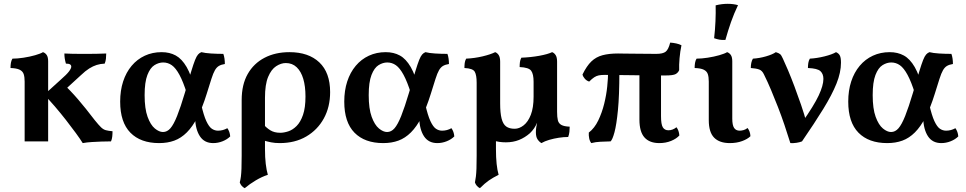

<svg xmlns="http://www.w3.org/2000/svg" viewBox="-20 -740 5054 1005"><path d="M536 -460Q536 -446 534.5 -432.5Q533 -419 528 -407Q505 -406 486 -400Q467 -394 447 -381.5Q427 -369 403 -346L308 -259L305 -307Q348 -267 388 -220.5Q428 -174 476 -111Q497 -85 509 -73.5Q521 -62 534 -58.5Q547 -55 569 -53Q569 -38 567.5 -24.5Q566 -11 561 0Q537 0 511 1Q485 2 460 3.5Q435 5 413 9Q400 -12 377 -43.5Q354 -75 325.5 -111.5Q297 -148 267 -183Q237 -218 212 -245L298 -323Q329 -350 341 -366Q353 -382 353 -391Q353 -399 346.5 -403Q340 -407 325 -407Q321 -421 319 -433.5Q317 -446 317 -460Q336 -459 357.5 -458.5Q379 -458 401 -458Q423 -458 442 -458Q463 -458 487.5 -458.5Q512 -459 536 -460ZM232 -295V0H109V-295ZM205 -467Q217 -463 224.5 -452Q232 -441 232 -419V-281H109V-313Q109 -337 104 -352Q99 -367 83 -375Q67 -383 35 -384Q35 -398 37 -410.5Q39 -423 45 -433Q71 -433 103.5 -438Q136 -443 164 -451Q192 -459 205 -467Z M813 9Q716 9 662.5 -45.5Q609 -100 609 -208Q609 -266 624.5 -313.5Q640 -361 669 -395.5Q698 -430 738 -448.5Q778 -467 826 -467Q868 -467 900 -449.5Q932 -432 957 -389Q982 -346 1001 -267L958 -251Q939 -312 919.5 -348Q900 -384 879.5 -398.5Q859 -413 834 -413Q811 -413 788.5 -399Q766 -385 751.5 -347.5Q737 -310 737 -242Q737 -171 752.5 -128.5Q768 -86 790.5 -67.5Q813 -49 833 -49Q855 -49 872 -68.5Q889 -88 907 -133Q925 -178 948 -255Q968 -324 980.5 -365Q993 -406 1001 -426Q1009 -446 1016.5 -454.5Q1024 -463 1034 -467Q1053 -462 1084.5 -460Q1116 -458 1149 -458Q1153 -447 1155 -433.5Q1157 -420 1157 -405Q1138 -402 1126 -395Q1114 -388 1105 -372.5Q1096 -357 1086.5 -327Q1077 -297 1062 -249Q1039 -175 1013.5 -126Q988 -77 958 -47Q928 -17 892.5 -4Q857 9 813 9ZM1096 9Q1050 9 1026.5 -26.5Q1003 -62 1001 -124L1033 -194Q1046 -136 1060 -106Q1074 -76 1089 -66Q1104 -56 1121 -56Q1147 -56 1170 -69Q1183 -51 1185 -26Q1169 -10 1145 -0.5Q1121 9 1096 9Z M1495 -467Q1595 -467 1651.5 -413.5Q1708 -360 1708 -258Q1708 -180 1675 -120Q1642 -60 1583 -25.5Q1524 9 1444 9Q1419 9 1399 5Q1379 1 1355 -6V-93Q1374 -71 1395 -58Q1416 -45 1447 -45Q1466 -45 1489 -52.5Q1512 -60 1532.5 -80.5Q1553 -101 1566 -138.5Q1579 -176 1579 -235Q1579 -288 1567.5 -327Q1556 -366 1533 -388Q1510 -410 1476 -410Q1451 -410 1425.5 -393.5Q1400 -377 1383.5 -337.5Q1367 -298 1367 -228V40Q1367 84 1371 117.5Q1375 151 1382 175Q1351 185 1319 204Q1287 223 1261 245Q1251 240 1244.5 232Q1238 224 1235 215Q1239 200 1241 184Q1243 168 1244 142.5Q1245 117 1245 75V-216Q1245 -297 1276.5 -352.5Q1308 -408 1364.5 -437.5Q1421 -467 1495 -467Z M1986 9Q1889 9 1835.5 -45.5Q1782 -100 1782 -208Q1782 -266 1797.5 -313.5Q1813 -361 1842 -395.5Q1871 -430 1911 -448.5Q1951 -467 1999 -467Q2041 -467 2073 -449.5Q2105 -432 2130 -389Q2155 -346 2174 -267L2131 -251Q2112 -312 2092.5 -348Q2073 -384 2052.5 -398.5Q2032 -413 2007 -413Q1984 -413 1961.5 -399Q1939 -385 1924.5 -347.5Q1910 -310 1910 -242Q1910 -171 1925.5 -128.5Q1941 -86 1963.5 -67.5Q1986 -49 2006 -49Q2028 -49 2045 -68.5Q2062 -88 2080 -133Q2098 -178 2121 -255Q2141 -324 2153.5 -365Q2166 -406 2174 -426Q2182 -446 2189.5 -454.5Q2197 -463 2207 -467Q2226 -462 2257.5 -460Q2289 -458 2322 -458Q2326 -447 2328 -433.5Q2330 -420 2330 -405Q2311 -402 2299 -395Q2287 -388 2278 -372.5Q2269 -357 2259.5 -327Q2250 -297 2235 -249Q2212 -175 2186.5 -126Q2161 -77 2131 -47Q2101 -17 2065.5 -4Q2030 9 1986 9ZM2269 9Q2223 9 2199.5 -26.5Q2176 -62 2174 -124L2206 -194Q2219 -136 2233 -106Q2247 -76 2262 -66Q2277 -56 2294 -56Q2320 -56 2343 -69Q2356 -51 2358 -26Q2342 -10 2318 -0.5Q2294 9 2269 9Z M2576 -107V40Q2576 84 2579.5 117.5Q2583 151 2590 175Q2560 190 2539 204.5Q2518 219 2492 245Q2482 240 2475.5 232Q2469 224 2466 215Q2469 200 2471 184Q2473 168 2474 142.5Q2475 117 2475 75V-186ZM2814 9Q2802 2 2793.5 -11Q2785 -24 2785 -48Q2785 -61 2787 -74Q2789 -87 2793 -106.5Q2797 -126 2805 -155H2896Q2896 -127 2900 -110.5Q2904 -94 2918.5 -86Q2933 -78 2962 -77Q2962 -64 2960.5 -50Q2959 -36 2954 -23Q2931 -23 2905 -19Q2879 -15 2855 -8Q2831 -1 2814 9ZM2773 -312Q2773 -352 2760.5 -369.5Q2748 -387 2700 -389Q2700 -403 2701.5 -415Q2703 -427 2709 -438Q2759 -440 2803 -448Q2847 -456 2870 -467Q2881 -463 2888.5 -451.5Q2896 -440 2896 -417V-133L2791 -97Q2779 -67 2754 -43Q2728 -20 2697 -7.5Q2666 5 2628 5Q2554 5 2514.5 -34Q2475 -73 2475 -176V-307Q2475 -347 2465 -364.5Q2455 -382 2411 -384Q2411 -398 2412.5 -410Q2414 -422 2420 -433Q2464 -435 2506 -445Q2548 -455 2572 -467Q2583 -463 2590.5 -451.5Q2598 -440 2598 -417V-199Q2598 -149 2605.5 -119.5Q2613 -90 2629.5 -78Q2646 -66 2674 -66Q2698 -66 2721 -84Q2744 -102 2758.5 -139Q2773 -176 2773 -234Z M3064 -313Q3051 -317 3041.5 -327.5Q3032 -338 3029 -350Q3051 -395 3075.5 -418.5Q3100 -442 3134 -451Q3168 -460 3215 -460Q3227 -460 3248 -459.5Q3269 -459 3296 -459Q3323 -459 3353.5 -458.5Q3384 -458 3415 -458Q3450 -458 3464.5 -469.5Q3479 -481 3488 -517Q3504 -516 3520 -512.5Q3536 -509 3547 -503Q3540 -470 3537 -435Q3534 -400 3535 -373Q3530 -360 3517 -352.5Q3504 -345 3463 -345Q3359 -345 3277.5 -346.5Q3196 -348 3146 -348Q3127 -348 3114.5 -345.5Q3102 -343 3090.5 -335.5Q3079 -328 3064 -313ZM3075 9Q3067 -1 3064 -16Q3061 -31 3062 -46Q3092 -69 3111.5 -109.5Q3131 -150 3142.5 -196.5Q3154 -243 3158.5 -287.5Q3163 -332 3163 -364L3222 -363Q3222 -240 3214.5 -163.5Q3207 -87 3196.5 -48Q3186 -9 3176 0Q3147 1 3122.5 2Q3098 3 3075 9ZM3431 9Q3380 9 3353.5 -20.5Q3327 -50 3327 -114V-369H3440V-132Q3440 -89 3449.5 -73.5Q3459 -58 3479 -58Q3501 -58 3521 -74Q3534 -57 3536 -31Q3521 -14 3493 -2.5Q3465 9 3431 9Z M3800 9Q3746 9 3718 -19.5Q3690 -48 3690 -111V-313Q3690 -337 3685 -352Q3680 -367 3664 -375Q3648 -383 3616 -384Q3616 -398 3618 -410.5Q3620 -423 3626 -433Q3652 -433 3684.5 -438Q3717 -443 3745 -451Q3773 -459 3786 -467Q3798 -463 3805.5 -452Q3813 -441 3813 -419V-119Q3813 -85 3822.5 -70.5Q3832 -56 3852 -56Q3861 -56 3872 -59Q3883 -62 3893 -70Q3907 -52 3908 -27Q3893 -12 3864.5 -1.5Q3836 9 3800 9ZM3777 -531Q3759 -530 3745.5 -532.5Q3732 -535 3718 -540Q3723 -583 3725 -628Q3727 -673 3726 -712Q3742 -716 3757.5 -718Q3773 -720 3789 -720Q3819 -720 3843 -713Q3822 -669 3806.5 -625Q3791 -581 3777 -531Z M4117 9Q4102 -39 4086 -86.5Q4070 -134 4052 -180Q4034 -226 4016 -269Q3998 -312 3979 -350Q3970 -370 3954.5 -376Q3939 -382 3910 -384Q3910 -398 3912.5 -410.5Q3915 -423 3921 -433Q3955 -435 3989.5 -445Q4024 -455 4041 -467Q4057 -462 4063.5 -456.5Q4070 -451 4078 -433Q4089 -410 4105 -372Q4121 -334 4138.5 -287.5Q4156 -241 4173 -191.5Q4190 -142 4202 -97H4177Q4241 -188 4265.5 -240.5Q4290 -293 4290 -327Q4290 -353 4274.5 -367.5Q4259 -382 4209 -384Q4209 -398 4211 -410.5Q4213 -423 4219 -433Q4256 -435 4296 -445Q4336 -455 4356 -467Q4370 -461 4376 -449.5Q4382 -438 4382 -412Q4382 -361 4358.5 -302.5Q4335 -244 4289.5 -170Q4244 -96 4178 0Q4166 5 4149 7.5Q4132 10 4117 9Z M4624 9Q4527 9 4473.5 -45.5Q4420 -100 4420 -208Q4420 -266 4435.5 -313.5Q4451 -361 4480 -395.5Q4509 -430 4549 -448.5Q4589 -467 4637 -467Q4679 -467 4711 -449.5Q4743 -432 4768 -389Q4793 -346 4812 -267L4769 -251Q4750 -312 4730.5 -348Q4711 -384 4690.5 -398.5Q4670 -413 4645 -413Q4622 -413 4599.5 -399Q4577 -385 4562.5 -347.5Q4548 -310 4548 -242Q4548 -171 4563.5 -128.5Q4579 -86 4601.5 -67.5Q4624 -49 4644 -49Q4666 -49 4683 -68.5Q4700 -88 4718 -133Q4736 -178 4759 -255Q4779 -324 4791.5 -365Q4804 -406 4812 -426Q4820 -446 4827.5 -454.5Q4835 -463 4845 -467Q4864 -462 4895.5 -460Q4927 -458 4960 -458Q4964 -447 4966 -433.5Q4968 -420 4968 -405Q4949 -402 4937 -395Q4925 -388 4916 -372.5Q4907 -357 4897.5 -327Q4888 -297 4873 -249Q4850 -175 4824.5 -126Q4799 -77 4769 -47Q4739 -17 4703.5 -4Q4668 9 4624 9ZM4907 9Q4861 9 4837.5 -26.5Q4814 -62 4812 -124L4844 -194Q4857 -136 4871 -106Q4885 -76 4900 -66Q4915 -56 4932 -56Q4958 -56 4981 -69Q4994 -51 4996 -26Q4980 -10 4956 -0.5Q4932 9 4907 9Z"/></svg>

Font: Vollkorn SemiBold
Style: Regular
Weight: 600
Designer: Friedrich Althausen
Foundry: Friedrich Althausen
Version: Version 5.000